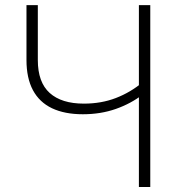

<svg xmlns="http://www.w3.org/2000/svg" viewBox="-20 -748 722 768"><path d="M311.5 -291Q238.8 -291 188.2 -314.9Q137.7 -338.9 111.8 -387.2Q85.9 -435.5 85.9 -507.8V-727.5H131.3V-507.8Q131.3 -418.9 178.7 -376.2Q226.1 -333.5 315.4 -333.5Q385.3 -333.5 443.6 -356Q502 -378.4 551.8 -419.9V-370.6Q503.9 -333.5 443.4 -312.3Q382.8 -291 311.5 -291ZM535.6 0V-727.5H581.1V0Z"/></svg>

Font: Inter 17pt ExtraLight
Style: Regular
Weight: 250
Version: Version 4.001;git-66647c0bb